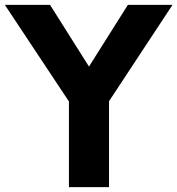

<svg xmlns="http://www.w3.org/2000/svg" viewBox="-36 -770 730 790"><path d="M673.8 -750 412.6 -353.5V0H247.6V-352.5L-16.1 -750H169.9L330.1 -496.1L490.2 -750Z"/></svg>

Font: Now Alt
Style: Bold
Weight: 700
Designer: Alfredo Marco Pradil
Foundry: Alfredo Marco Pradil
Version: Version 1.002;PS 001.002;hotconv 1.0.88;makeotf.lib2.5.64775